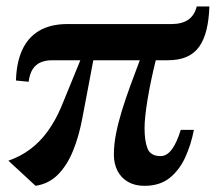

<svg xmlns="http://www.w3.org/2000/svg" viewBox="-20 -578 682 607"><path d="M92.5 9.5 6.5 -70Q45.5 -83.5 76.2 -106.8Q107 -130 131 -163.2Q155 -196.5 173 -238.5L234 -387.5H144.5Q124.5 -387.5 109 -381Q93.5 -374.5 83.8 -360Q74 -345.5 70.5 -319.5L30.5 -323.5Q32 -380 50.2 -420Q68.5 -460 104.2 -481Q140 -502 194 -502H523Q554.5 -502 574.5 -515.2Q594.5 -528.5 602 -557.5H642Q640.5 -515.5 632.8 -483.8Q625 -452 609.8 -430.5Q594.5 -409 570 -398.2Q545.5 -387.5 510.5 -387.5H472.5Q464 -353.5 457.5 -322.2Q451 -291 446.5 -263.5Q442 -236 439.5 -213Q437 -190 437 -173Q437 -132 446.5 -108.2Q456 -84.5 488 -84.5Q507 -84.5 522.8 -105Q538.5 -125.5 551.5 -167.5H593Q584 -120.5 565.5 -80.2Q547 -40 516 -15.2Q485 9.5 436.5 9.5Q406.5 9.5 384.8 -3Q363 -15.5 351.5 -37.8Q340 -60 340 -89.5Q340 -121 346.8 -155.2Q353.5 -189.5 365 -227Q376.5 -264.5 391.2 -304.8Q406 -345 422 -387.5H275L241 -208Q230 -148 211 -101.5Q192 -55 163.2 -26Q134.5 3 92.5 9.5Z"/></svg>

Font: Merriweather 144pt
Style: Bold Italic
Weight: 700
Italic angle: -7.8°
Version: Version 2.101